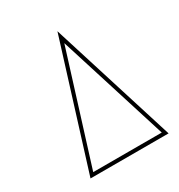

<svg xmlns="http://www.w3.org/2000/svg" viewBox="-152 -732 781 837"><g transform="rotate(-30 238.0 -314.0)"><path d="M258 -628 455 0H62ZM258 -568 86 -18H431Z"/></g></svg>

Font: Libertine-Super Thin
Style: Regular
Weight: 100
Designer: Bastien Sozeau
Foundry: NBR — Bastien Sozeau
Version: Version 2.003;gftools[0.9.33]